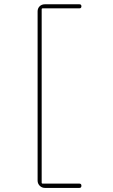

<svg xmlns="http://www.w3.org/2000/svg" viewBox="-20 -790 540 920"><path d="M195.3 110.4Q180.7 110.4 170.4 100.1Q160.2 89.8 160.2 75.2V-735.4Q160.2 -750 169.9 -759.8Q179.7 -769.5 195.3 -769.5H360.4Q370.1 -769.5 370.1 -759.8Q370.1 -750 360.4 -750H184.6Q179.7 -750 179.7 -745.1V85Q179.7 89.8 184.6 89.8H360.4Q370.1 89.8 370.1 100.1Q370.1 110.4 360.4 110.4Z"/></svg>

Font: Rounded Mgen+ 1mn thin
Style: Regular
Weight: 100
Designer: [Source Han Sans]
Ryoko NISHIZUKA  (kana & ideographs); Paul D. Hunt (Latin, Greek & Cyrillic); Wenlong ZHANG  (bopomofo
Version: Version 1.059.20150602